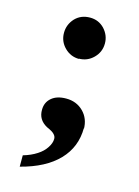

<svg xmlns="http://www.w3.org/2000/svg" viewBox="-99 -527 531 735"><g transform="rotate(15 166.5 -159.5)"><path d="M164 -307 166 -306Q132 -306 108 -330Q84 -354 84 -388Q84 -421 107 -446Q130 -470 166 -470Q200 -470 223 -446Q246 -421 246 -389Q246 -355 222 -331Q198 -307 164 -307ZM253 -51 252 -56Q252 20 201 73Q150 126 53 151V106Q84 97 107 82Q129 68 141 49Q153 31 153 14Q153 4 145 -4Q138 -12 115 -22Q78 -42 79 -82Q79 -111 100 -129Q121 -147 158 -147Q199 -147 226 -120Q253 -93 253 -51Z"/></g></svg>

Font: Libra Serif Modern
Style: Bold
Weight: 700
Designer: Stefan Peev, Context Ltd
Foundry: Ascender Corporation
Version: Version 1.000